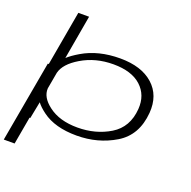

<svg xmlns="http://www.w3.org/2000/svg" viewBox="-174 -946 1298 1308"><g transform="rotate(20 475.0 -292.5)"><path d="M-9 200 96 -388.5H103L173 -785H251L195 -465.5Q225 -493 276 -523Q390.5 -591 548.5 -591Q703 -591 787.5 -515.5Q872 -440 862 -311Q849 -144.5 725 -69.8Q601 5 446.5 5Q289.5 5 197 -63.5Q155 -94.5 134.5 -122.5L110.5 0H105L69.5 200ZM175 -351 153.5 -230.5Q149.5 -164.5 223 -109.5Q303 -48.5 433 -48.5Q565.5 -48.5 668.5 -111.2Q771.5 -174 781.5 -309Q789 -411.5 720.2 -474.5Q651.5 -537.5 519 -537.5Q389 -537.5 287.5 -476.5Q192 -419.5 175 -351Z"/></g></svg>

Font: Anybody UltraExpanded Light
Style: Italic
Weight: 300
Width: 9
Italic angle: -10°
Designer: Tyler Finck
Foundry: Etcetera Type Company
Version: Version 1.010; ttfautohint (v1.8.3) -l 8 -r 50 -G 200 -x 14 